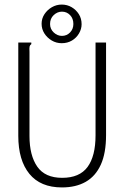

<svg xmlns="http://www.w3.org/2000/svg" viewBox="-20 -809 540 840"><path d="M251 11Q157 11 108.5 -48.5Q60 -108 60 -215V-623H108H117V-616Q111 -612 109.5 -605.5Q108 -599 109 -582V-214Q109 -129 143 -80Q177 -31 252 -31Q328 -31 363 -78.5Q398 -126 398 -217V-623H444V-218Q444 -139 421 -88.5Q398 -38 355 -13.5Q312 11 251 11ZM250 -620Q226 -620 206 -632Q186 -644 174 -663Q162 -682 162 -705Q162 -728 174.5 -747Q187 -766 207 -777.5Q227 -789 250 -789Q274 -789 293.5 -777.5Q313 -766 325 -747Q337 -728 337 -703Q337 -682 325.5 -662.5Q314 -643 294.5 -631.5Q275 -620 250 -620ZM251 -652Q272 -652 286.5 -667Q301 -682 301 -704Q301 -728 286.5 -743Q272 -758 251 -758Q231 -758 215 -743Q199 -728 199 -704Q199 -682 215 -667Q231 -652 251 -652Z"/></svg>

Font: Inconsolata Light
Style: Regular
Weight: 300
Designer: Raph Levien, Cyreal, Brenton Simpson
Foundry: Raph Levien, Cyreal, Google
Version: Version 3.001